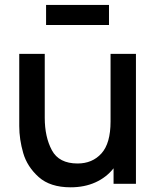

<svg xmlns="http://www.w3.org/2000/svg" viewBox="-20 -764 655 798"><path d="M171.5 -660V-743.5H433V-660ZM545 -540V0H452V-64.5Q422 -26.5 376.5 -6Q331 14.5 273.5 14.5Q188.5 14.5 140.8 -28.2Q93 -71 76.5 -128Q60 -185 60 -240V-540H166V-274.5Q166 -195 195.5 -139.8Q225 -84.5 302.5 -84.5Q364 -84.5 401.8 -126.5Q439.5 -168.5 439.5 -259V-540Z"/></svg>

Font: Manrope KiralyPet SmBd KiralyPet
Style: Regular
Weight: 600
Designer: Mikhail Sharanda
Foundry: Mikhail Sharanda
Version: Version 4.502